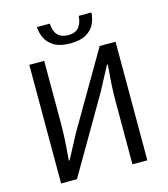

<svg xmlns="http://www.w3.org/2000/svg" viewBox="-134 -1042 1000 1146"><g transform="rotate(-15 366.5 -469.5)"><path d="M633 0H541V-385Q541 -478 550 -570L553 -614H548L469 -465L198 0H100V-733H192V-352Q192 -258 183 -160L180 -120H185L264 -269L535 -733H633ZM371 -793Q309 -793 273 -814Q237 -835 220.5 -868Q204 -901 202 -939H282Q286 -844 371 -844Q418 -844 438.5 -871.5Q459 -899 460 -939H539Q537 -901 521 -868Q505 -835 469 -814Q433 -793 371 -793Z"/></g></svg>

Font: Source Han Sans & Saira Hybrid
Style: Regular
Weight: 400
Designer: Ryoko NISHIZUKA 西塚涼子 (kana & ideographs); Paul D. Hunt (Latin, Greek & Cyrillic); Wenlong ZHANG 张文龙 (bopomofo); Sandoll 
Foundry: Adobe Systems Incorporated
Version: Version 1.00;August 2, 2021;FontCreator 13.0.0.2675 64-bit